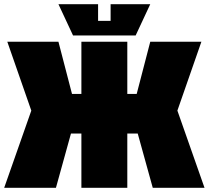

<svg xmlns="http://www.w3.org/2000/svg" viewBox="-20 -900 1000 920"><path d="M590 0H370V-260H320L248 0H0L130 -370L15 -700H260L325 -450H370V-700H590V-450H635L700 -700H945L830 -370L960 0H712L640 -260H590ZM510 -880H700L630 -730H330L260 -880H450V-800H510Z"/></svg>

Font: Tektur Black
Style: Regular
Weight: 900
Designer: Adam Jagosz
Foundry: Adam Jagosz
Version: Version 1.005;gftools[0.9.30]